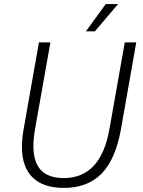

<svg xmlns="http://www.w3.org/2000/svg" viewBox="-20 -907 696 937"><path d="M87 -191Q87 -227 95 -275L170 -700H226L151 -277Q143 -229 143 -195Q143 -116 179.5 -77Q216 -38 291 -38Q472 -38 514 -277L589 -700H645L570 -275Q544 -130 476 -60Q408 10 292 10Q191 10 139 -41Q87 -92 87 -191ZM496 -887H556L443 -754H399Z"/></svg>

Font: Sarabun ExtraLight
Style: Italic
Weight: 275
Italic angle: -10°
Designer: Suppakit Chalermlarp | Katatrad Co.,Ltd.
Foundry: Cadson Demak Co.,Ltd.
Version: Version 1.000; ttfautohint (v1.6)